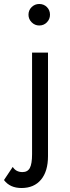

<svg xmlns="http://www.w3.org/2000/svg" viewBox="-81 -724 351 964"><path d="M62 -650Q62 -673 78 -688.5Q94 -704 116 -704Q139 -704 154.5 -688.5Q170 -673 170 -650Q170 -628 154.5 -612Q139 -596 116 -596Q94 -596 78 -612Q62 -628 62 -650ZM-17 114Q-1 140 32 140Q58 140 69 119Q80 98 80 50V-460H160V60Q160 136 125 178Q90 220 27 220Q-31 220 -61 180Z"/></svg>

Font: Jost
Style: Regular
Weight: 400
Version: Version 3.500